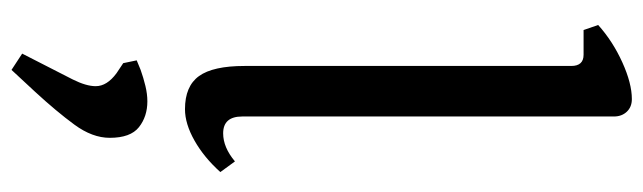

<svg xmlns="http://www.w3.org/2000/svg" viewBox="-422 -400 1145 342"><g transform="rotate(90 151.0 -229.5)"><path d="M175 14Q134 14 116 -11Q98 -36 98 -92V-674Q98 -696 78 -696H34L25 -722Q54 -748 91.5 -765Q129 -782 157 -782Q171 -782 179.5 -773Q188 -764 188 -750V-88Q188 -54 218 -54Q243 -54 268 -75L287 -49Q261 -20 231 -3Q201 14 175 14ZM105 323 76 304 122 214Q134 190 134 173Q134 153 111 136L93 124L88 100L105 93Q119 88 133.5 84.5Q148 81 161 81Q188 81 207 96Q226 111 226 148Q226 179 202.5 211Q179 243 144 281Z"/></g></svg>

Font: Gabriela
Style: Regular
Weight: 400
Designer: Eduardo Rodriguez Tunni
Foundry: Eduardo Rodriguez Tunni
Version: Version 2.001;gftools[0.9.26]